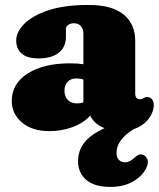

<svg xmlns="http://www.w3.org/2000/svg" viewBox="-20 -516 642 776"><path d="M27.5 -108Q27.5 -178 92 -219Q156.5 -260 262.5 -260Q293.5 -260 317 -256.5V-380Q317 -399 306.8 -410.5Q296.5 -422 279 -422Q266 -422 256.2 -415.8Q246.5 -409.5 246.5 -399V-368Q246.5 -326 217.8 -303Q189 -280 135.5 -280Q90 -280 67.8 -299.2Q45.5 -318.5 45.5 -353Q45.5 -386 77.5 -419Q109.5 -452 174.5 -474Q239.5 -496 337.5 -496Q433 -496 479.8 -457.2Q526.5 -418.5 526.5 -351.5V-135Q526.5 -127.5 530.8 -121.2Q535 -115 545.5 -115Q551.5 -115 555 -116.5Q558.5 -118 561.5 -120Q567.5 -124 573.5 -124Q587 -124 594.2 -114.8Q601.5 -105.5 601.5 -92Q601.5 -63 580 -35Q558.5 -7 520 6Q451 49.5 451 101Q451 120.5 460.5 130.2Q470 140 485 140Q503.5 140 522.5 122.5Q531.5 114 539.5 110Q547.5 106 557.5 109.5Q568.5 113 575.2 126.8Q582 140.5 571.5 162.5Q556.5 194.5 518.5 217Q480.5 239.5 426 239.5Q362 239.5 328.8 211.2Q295.5 183 295.5 135Q295.5 93 320.8 60.5Q346 28 402.5 2Q360 -15 344.5 -49Q318.5 -19 273.8 -2.5Q229 14 179.5 14Q110 14 68.8 -21Q27.5 -56 27.5 -108ZM240.5 -150Q240.5 -126 254.2 -112Q268 -98 291 -98Q304.5 -98 317 -102.5V-194.5Q304 -199 288 -199Q266.5 -199 253.5 -185.5Q240.5 -172 240.5 -150Z"/></svg>

Font: Fraunces 9pt SuperSoft Black
Style: Regular
Weight: 900
Version: Version 1.000;[b76b70a41]